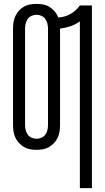

<svg xmlns="http://www.w3.org/2000/svg" viewBox="-20 -763 540 988"><path d="M391 205H453V-735H391Q382 -722 369.5 -710.5Q357 -699 342.5 -691Q328 -683 312.5 -678.5Q297 -674 280 -673Q274 -689 262.5 -703Q251 -717 236 -726.5Q221 -736 203.5 -739.5Q186 -743 168 -743Q151 -743 134.5 -740Q118 -737 103.5 -729Q89 -721 77.5 -708Q66 -695 59 -680Q52 -665 49.5 -648.5Q47 -632 47 -615V-120Q47 -103 49.5 -86.5Q52 -70 59 -55Q66 -40 77.5 -27.5Q89 -15 103.5 -6.5Q118 2 134.5 5Q151 8 168 8Q185 8 201.5 5Q218 2 232.5 -6.5Q247 -15 258.5 -27.5Q270 -40 277 -55Q284 -70 286.5 -86.5Q289 -103 289 -120V-615Q289 -615 289 -615.5Q289 -616 289 -616Q316 -619 342.5 -628Q369 -637 391 -653ZM168 -49Q155 -49 142.5 -54.5Q130 -60 122.5 -70.5Q115 -81 112 -94Q109 -107 109 -120V-615Q109 -628 112 -641Q115 -654 122.5 -665Q130 -676 142.5 -681.5Q155 -687 168 -687Q181 -687 193.5 -681.5Q206 -676 213.5 -665Q221 -654 224 -641Q227 -628 227 -615V-120Q227 -107 224 -94Q221 -81 213.5 -70.5Q206 -60 193.5 -54.5Q181 -49 168 -49Z"/></svg>

Font: Iosevka SS09 Light
Style: Regular
Weight: 300
Monospace: yes
Designer: Belleve Invis
Foundry: Belleve Invis
Version: Version 5.2.1; ttfautohint (v1.8.3)